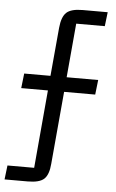

<svg xmlns="http://www.w3.org/2000/svg" viewBox="-59 -737 552 910"><g transform="rotate(5 217.0 -282.0)"><path d="M-2 134 6 67H133L166 -304H39L47 -374H172L193 -605Q198 -657 220 -677.5Q242 -698 297 -698H416L408 -631H272L249 -374H399L391 -304H243L212 41Q208 93 186 113.5Q164 134 108 134Z"/></g></svg>

Font: IBM Plex Sans Condensed
Style: Regular
Weight: 400
Width: 3
Designer: Mike Abbink, Paul van der Laan, Pieter van Rosmalen
Foundry: Bold Monday
Version: Version 3.201